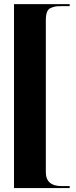

<svg xmlns="http://www.w3.org/2000/svg" viewBox="-20 -787 372 943"><path d="M283.2 -756.8Q263.7 -756.8 253.9 -755.4Q244.1 -753.9 230.5 -748.5Q216.8 -743.2 210.9 -728Q205.1 -712.9 205.1 -688.5V58.6Q205.1 127 283.2 127H322.3V136.7H48.8V-766.6H322.3V-756.8Z"/></svg>

Font: spinweradC
Style: Bold
Weight: 700
Width: 7
Version: Version 0.3